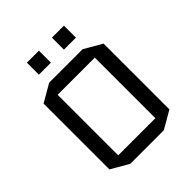

<svg xmlns="http://www.w3.org/2000/svg" viewBox="-241 -1036 1188 1188"><g transform="rotate(-45 352.5 -442.5)"><path d="M615 -62 499 5H206L90 -62V-638L206 -705H499L615 -638ZM190 -615V-85H515V-615ZM196 -785V-890H301V-785ZM415 -785V-890H520V-785Z"/></g></svg>

Font: Quantico
Style: Regular
Weight: 400
Designer: Matt Desmond
Foundry: MADtype
Version: Version 2.002